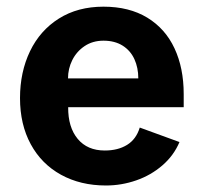

<svg xmlns="http://www.w3.org/2000/svg" viewBox="-20 -560 626 590"><path d="M298 -539.5Q377 -539.5 432.5 -505.8Q488 -472 516.2 -411.5Q544.5 -351 544.5 -271V-230.5H189.5Q189 -169 218.8 -133.2Q248.5 -97.5 302 -97.5Q342.5 -97.5 370.5 -114.8Q398.5 -132 409.5 -168L531.5 -123.5Q514 -82 479 -51.8Q444 -21.5 398.8 -5.8Q353.5 10 305.5 10Q227.5 10 167.5 -23Q107.5 -56 74.5 -116.8Q41.5 -177.5 41.5 -258.5Q41.5 -338.5 72.2 -402.5Q103 -466.5 161 -503Q219 -539.5 298 -539.5ZM405 -319Q405 -352 393 -378.2Q381 -404.5 356.8 -419.8Q332.5 -435 298 -435Q265 -435 240.2 -418.5Q215.5 -402 202.2 -375.5Q189 -349 189 -319Z"/></svg>

Font: 1883 Sans
Style: Bold
Weight: 700
Designer: 1883 Sans project is a fork of Public Sans.
Version: Version 1.009